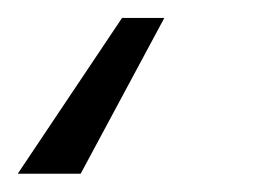

<svg xmlns="http://www.w3.org/2000/svg" viewBox="-47 7 302 213"><path d="M135.3 26.9 42.5 199.7H-27.3L88.4 26.9Z"/></svg>

Font: Inter 24pt Light
Style: Italic
Weight: 300
Italic angle: -9.3988°
Designer: Rasmus Andersson
Foundry: rsms
Version: Version 4.001;git-66647c0bb